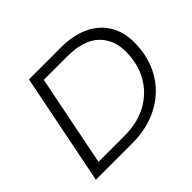

<svg xmlns="http://www.w3.org/2000/svg" viewBox="-155 -918 1136 1136"><g transform="rotate(-45 413.0 -350.0)"><path d="M62 0 202 -700H468Q573 -700 647 -664.5Q721 -629 759.5 -565Q798 -501 798 -415Q798 -293 744 -199Q690 -105 592 -52.5Q494 0 363 0ZM148 -64H365Q476 -64 556.5 -109Q637 -154 680.5 -232.5Q724 -311 724 -412Q724 -513 658.5 -574.5Q593 -636 460 -636H262Z"/></g></svg>

Font: Montserrat
Style: Italic
Weight: 400
Italic angle: -11.3°
Designer: Julieta Ulanovsky
Foundry: Julieta Ulanovsky
Version: Version 9.000; ttfautohint (v1.8.4.7-5d5b)